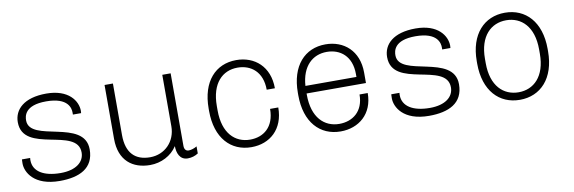

<svg xmlns="http://www.w3.org/2000/svg" viewBox="-44 -832 3447 1153"><g transform="rotate(-10 1680.0 -255.5)"><path d="M96 -157H46C46 -157 45 -151 45 -132C45 -80 90 10 248 10C367 10 457 -30 457 -146C457 -334 111 -246 111 -383C111 -408 117 -475 249 -475C385 -475 394 -405 394 -382V-369H444C444 -369 445 -377 445 -383C445 -443 394 -521 258 -521C121 -521 60 -458 60 -381C60 -187 406 -293 406 -136C406 -78 355 -36 261 -36C159 -36 95 -74 95 -143C95 -148 95 -152 96 -157Z M964 -76C964 -36 979 10 1028 10C1052 10 1074 3 1092 -9V-52C1077 -43 1057 -36 1042 -36C1027 -36 1015 -45 1015 -69V-511H964V-197C964 -105 897 -36 807 -36C717 -36 663 -86 663 -197V-511H612V-182C612 -49 693 10 799 10C866 10 929 -22 964 -76Z M1616 -197H1566C1566 -86 1498 -36 1417 -36C1325 -36 1254 -103 1254 -242V-269C1254 -408 1324 -475 1416 -475C1498 -475 1566 -423 1566 -314H1616C1616 -447 1528 -521 1416 -521C1290 -521 1203 -428 1203 -263V-248C1203 -83 1291 10 1417 10C1529 10 1616 -64 1616 -197Z M2160 -189H2110C2110 -84 2040 -36 1961 -36C1869 -36 1798 -103 1798 -242V-250H2160V-314C2160 -447 2072 -521 1960 -521C1834 -521 1747 -428 1747 -263V-248C1747 -83 1835 10 1961 10C2071 10 2160 -61 2160 -189ZM1960 -475C2042 -475 2110 -423 2110 -314V-296H1799C1807 -416 1874 -475 1960 -475Z M2348 -157H2298C2298 -157 2297 -151 2297 -132C2297 -80 2342 10 2500 10C2619 10 2709 -30 2709 -146C2709 -334 2363 -246 2363 -383C2363 -408 2369 -475 2501 -475C2637 -475 2646 -405 2646 -382V-369H2696C2696 -369 2697 -377 2697 -383C2697 -443 2646 -521 2510 -521C2373 -521 2312 -458 2312 -381C2312 -187 2658 -293 2658 -136C2658 -78 2607 -36 2513 -36C2411 -36 2347 -74 2347 -143C2347 -148 2347 -152 2348 -157Z M3054 10C3180 10 3270 -83 3270 -248V-263C3270 -428 3180 -521 3054 -521C2928 -521 2838 -428 2838 -263V-248C2838 -83 2928 10 3054 10ZM3054 -36C2962 -36 2889 -103 2889 -242V-269C2889 -408 2962 -475 3054 -475C3146 -475 3219 -408 3219 -269V-242C3219 -103 3146 -36 3054 -36Z"/></g></svg>

Font: ChivoLight
Style: Regular
Weight: 300
Designer: Hector Gatti
Foundry: Omnibus-Type
Version: Version 1.004;PS 001.004;hotconv 1.0.88;makeotf.lib2.5.64775